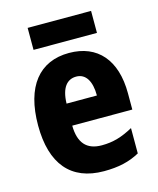

<svg xmlns="http://www.w3.org/2000/svg" viewBox="-110 -798 731 886"><g transform="rotate(-15 255.0 -355.0)"><path d="M410 -720H107V-615H410ZM261 -559C119 -559 37 -459 37 -272C37 -89 119 10 277 10C347 10 399 -2 448 -29V-150C395 -121 352 -108 298 -108C225 -108 190 -149 189 -231H476V-309C476 -468 397 -559 261 -559ZM265 -445C310 -445 335 -405 335 -336H190C192 -413 222 -445 265 -445Z"/></g></svg>

Font: Noto Sans Khmer UI Condensed ExtraBold
Style: Regular
Weight: 800
Width: 3
Designer: Danh Hong and the Monotype Design Team
Foundry: Monotype Imaging Inc.
Version: Version 2.002